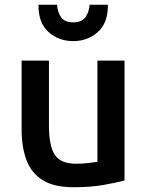

<svg xmlns="http://www.w3.org/2000/svg" viewBox="-20 -777 621 808"><path d="M291 11Q206 11 158.5 -19.5Q111 -50 91 -104.5Q71 -159 71 -231V-522H186V-250Q186 -162 211 -125Q236 -88 300 -88Q328 -88 353 -91Q378 -94 390 -96V-522H504V-18Q470 -8 414.5 1.5Q359 11 291 11ZM288 -604Q227 -604 184 -642.5Q141 -681 142 -757H220Q222 -726 237 -704.5Q252 -683 288 -683Q324 -683 339.5 -704.5Q355 -726 357 -757H434Q435 -681 392 -642.5Q349 -604 288 -604Z"/></svg>

Font: Ubuntu Sans SemiBold
Style: Regular
Weight: 600
Designer: Dalton Maag Ltd
Foundry: Dalton Maag Ltd
Version: Version 1.006; ttfautohint (v1.8.4.7-5d5b)